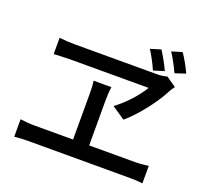

<svg xmlns="http://www.w3.org/2000/svg" viewBox="-142 -1025 1284 1198"><g transform="rotate(20 500.0 -426.0)"><path d="M941 -735C923 -774 897 -821 874 -854L805 -833C829 -797 852 -754 871 -712ZM810 -704C793 -742 766 -790 744 -824L675 -803C698 -766 722 -722 739 -682ZM751 -571C716 -513 655 -442 584 -390L671 -331C751 -399 838 -514 879 -595C885 -608 894 -618 903 -632L837 -678C819 -672 795 -669 770 -669H227C193 -669 154 -671 122 -675V-567C122 -567 196 -571 234 -571ZM525 -107V-401C525 -431 526 -462 531 -496H413C418 -463 418 -429 418 -401V-107H162C132 -107 98 -110 67 -114V2C100 -2 133 -3 162 -3H828C850 -3 890 -2 918 2V-114C891 -111 861 -107 828 -107Z"/></g></svg>

Font: Genne Gothic Medium
Style: Regular
Weight: 500
Designer: Ryoko NISHIZUKA (kana & ideographs); Paul D. Hunt (Latin, Greek & Cyrillic); Wenlong ZHANG (bopomofo); Sandoll Communica
Foundry: Adobe Systems Incorporated
Version: Version 1.004;PS 1.004;hotconv 16.6.51;makeotf.lib2.5.65220